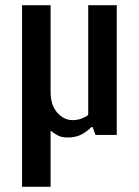

<svg xmlns="http://www.w3.org/2000/svg" viewBox="-20 -520 535 740"><path d="M65 200V-500H175V-167Q175 -115 200.5 -86Q226 -57 260 -57Q279 -57 295.5 -63.5Q312 -70 320 -77V-500H430V0H348L337 -30H332Q313 -11 291.5 -0.5Q270 10 240 10Q215 10 198 -0.5Q181 -11 175 -17V200Z"/></svg>

Font: Cuprum SemiBold
Style: Regular
Weight: 600
Designer: Jovanny Lemonad
Foundry: Jovanny Lemonad
Version: Version 3.000